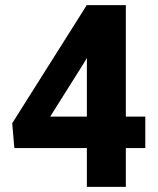

<svg xmlns="http://www.w3.org/2000/svg" viewBox="-20 -731 617 751"><path d="M548.3 -151.9H472.2V0H319.8V-151.9H36.1L27.8 -249L319.3 -710.9H439.5H472.2V-274.9H548.3ZM319.8 -274.9V-504.4L309.6 -486.8L176.3 -274.9Z"/></svg>

Font: Heebo ExtraBold
Style: Regular
Weight: 800
Designer: Oded Ezer
Foundry: Meir Sadan
Version: Version 2.001; ttfautohint (v1.5.14-ce02) -l 8 -r 50 -G 200 